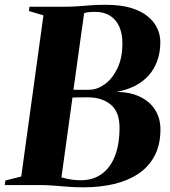

<svg xmlns="http://www.w3.org/2000/svg" viewBox="-41 -771 708 800"><path d="M307 9.5Q274 9.5 243.2 7.2Q212.5 5 183.2 2.5Q154 0 124.5 0H-21L-18.5 -19L47.5 -35.5L140 -707L79.5 -725L82 -743H228.5Q259.5 -743 285 -745Q310.5 -747 337.5 -749Q364.5 -751 399.5 -751Q462 -751 505.2 -737.8Q548.5 -724.5 575.2 -702.2Q602 -680 614.5 -652.5Q627 -625 627 -596Q627 -513 580 -458.5Q533 -404 443.5 -388Q503 -387.5 544 -367Q585 -346.5 606.2 -311.8Q627.5 -277 627.5 -232Q627.5 -167.5 603 -121.5Q578.5 -75.5 534.8 -46.5Q491 -17.5 433 -4Q375 9.5 307 9.5ZM296.5 -20Q346.5 -20 382.5 -45.8Q418.5 -71.5 437.8 -120.5Q457 -169.5 457 -239Q457 -305.5 420 -335.5Q383 -365.5 325 -365.5Q303 -365.5 287.8 -365.2Q272.5 -365 261 -364.5L215 -32Q227.5 -28.5 240.2 -25.8Q253 -23 267 -21.5Q281 -20 296.5 -20ZM265 -397Q277 -396.5 294 -396.8Q311 -397 330.5 -397Q363.5 -397 395.2 -419.8Q427 -442.5 448 -485.8Q469 -529 469 -590.5Q469 -632 455.5 -661.2Q442 -690.5 416.8 -706Q391.5 -721.5 356 -721.5Q348 -721.5 340 -721.2Q332 -721 324.2 -719.8Q316.5 -718.5 309.5 -716Z"/></svg>

Font: Merriweather 144pt ExtraBold
Style: Italic
Weight: 800
Italic angle: -7.8°
Version: Version 2.101